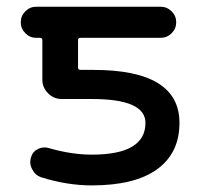

<svg xmlns="http://www.w3.org/2000/svg" viewBox="-20 -565 594 573"><path d="M253.9 -103.5Q414.1 -103.5 414.1 -198.2Q414.1 -269.5 254.9 -269.5H164.1Q140.6 -269.5 123.5 -286.6Q106.4 -303.7 106.4 -327.1V-445.3Q106.4 -452.1 99.6 -452.1H87.9Q69.3 -452.1 55.7 -465.8Q42 -479.5 42 -498.5Q42 -517.6 55.7 -531.2Q69.3 -544.9 87.9 -544.9H459Q478.5 -544.9 492.2 -531.2Q505.9 -517.6 505.9 -498.5Q505.9 -479.5 492.2 -465.8Q478.5 -452.1 459 -452.1H220.7Q212.9 -452.1 212.9 -445.3V-363.3Q212.9 -356.4 220.7 -356.4H258.8Q515.6 -356.4 515.6 -198.2Q515.6 -108.4 449.2 -60.1Q382.8 -11.7 253.9 -11.7Q179.7 -11.7 102.5 -36.1Q85 -42 76.2 -59.6Q70.3 -70.3 70.3 -81.1Q70.3 -87.9 72.3 -94.7Q77.1 -112.3 92.8 -120.1Q102.5 -125 113.3 -125Q119.1 -125 126 -123Q193.4 -103.5 253.9 -103.5Z"/></svg>

Font: Gen Jyuu Gothic Medium
Style: Regular
Weight: 500
Designer: [Source Han Sans]
Ryoko NISHIZUKA  (kana & ideographs); Paul D. Hunt (Latin, Greek & Cyrillic); Wenlong ZHANG  (bopomofo
Version: Version 1.002.20150607